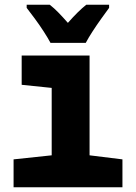

<svg xmlns="http://www.w3.org/2000/svg" viewBox="-20 -786 570 806"><path d="M37 0V-117L197 -134V-417L71 -430V-553H356V-134L494 -117V0ZM192 -606Q182 -625 164 -653Q146 -681 126 -708Q106 -735 92 -753V-766H189Q207 -752 225.5 -733Q244 -714 265 -690Q308 -739 342 -766H438V-753Q424 -734 405 -707.5Q386 -681 368.5 -654Q351 -627 340 -606Z"/></svg>

Font: Noto Sans Mono Condensed Black
Style: Regular
Weight: 900
Width: 3
Designer: Monotype Design Team
Foundry: Monotype Imaging Inc.
Version: Version 2.014